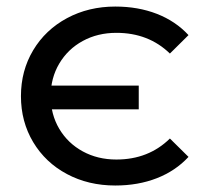

<svg xmlns="http://www.w3.org/2000/svg" viewBox="-20 -557 617 583"><path d="M43.6 -265Q43.6 -342.3 80.7 -404.4Q117.9 -466.6 183.5 -501.9Q249.1 -537.1 330 -537.1Q399.3 -537.1 456.2 -515Q513.1 -492.9 552.4 -450.4L495.9 -394.4Q431.1 -457.3 333.4 -457.3Q276.6 -457.3 231.3 -432.6Q186 -407.9 159.9 -363.9Q133.9 -320 133.9 -265Q133.9 -209.9 159.9 -165.9Q186 -122 231.3 -97.3Q276.6 -72.6 333.4 -72.6Q431 -72.6 495.9 -136.4L552.4 -80.6Q513.1 -38.1 456.2 -15.9Q399.3 6.3 330 6.3Q248.3 6.3 183.1 -28.6Q117.9 -63.4 80.7 -125.5Q43.6 -187.6 43.6 -265ZM103.7 -297.1H401.3V-225.1H103.7Z"/></svg>

Font: iiserrat Thin
Style: Regular
Weight: 100
Designer: Akira Ohta
Foundry: Akira Ohta
Version: Version 1.200;Glyphs 3.3.1 (3343)